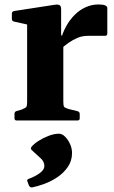

<svg xmlns="http://www.w3.org/2000/svg" viewBox="-20 -529 501 843"><path d="M99.1 0V-311.3H258V0ZM451.1 -381.3Q451.1 -371.8 441.1 -371.8H372.2Q356.7 -371.8 345 -370Q333.3 -368.2 321.3 -363.2Q300 -354.1 280.1 -340.5Q260.3 -326.8 245.6 -311L245.6 -349.4Q254.1 -384.2 270.4 -413.4Q286.6 -442.7 308.5 -464.3Q330.3 -485.9 356.8 -497.6Q383.2 -509.4 412.4 -509.4Q451.1 -509.4 451.1 -493.5ZM53.2 0Q43.6 0 43.6 -10V-28.8Q43.6 -38.8 53 -41.6L74.4 -47.6Q92 -54.7 95.6 -59.6Q99.1 -64.5 99.1 -81.4V-180H258V-83.3Q258 -65.1 261.5 -60.2Q265 -55.3 281.3 -50.4L321 -40.6Q330 -37.8 330 -28.4V-9.6Q330 0 320 0ZM99.1 -311.3V-462L118.3 -417.3L41.7 -434.3Q32.1 -436.4 32.1 -446.4V-469Q32.1 -478.2 42.1 -480.6L218.3 -507.8Q234.7 -510.4 241.6 -506.3Q248.4 -502.2 248.4 -488V-376.7L258 -360.9V-311.3ZM121.2 293.8Q113.2 295.2 107.2 286.2L100.7 268.3Q96.1 260.3 105.7 256.3Q134.8 245.8 154.8 231Q174.8 216.2 174.8 200.3Q174.8 180.3 158.5 165.9Q142.2 151.5 119.4 130.1Q112.4 123.5 118.4 115.5Q129.3 102.4 149.3 89.5Q169.4 76.6 193.5 67.4Q217.6 58.1 238.8 58.1Q253.1 58.1 266.2 71.5Q279.4 84.8 287.8 104Q296.3 123.1 296.3 142.3Q296.3 177.3 277.7 204.1Q259.2 230.9 231.3 249.4Q203.3 267.9 173.6 278.7Q143.9 289.4 121.2 293.8Z"/></svg>

Font: Hahmlet
Style: Regular
Weight: 400
Designer: Minjoo Ham & Mark Frömberg
Foundry: hypertype
Version: Version 1.002